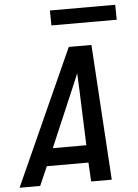

<svg xmlns="http://www.w3.org/2000/svg" viewBox="-74 -902 682 946"><g transform="rotate(-5 267.0 -428.5)"><path d="M-16 0 286 -670H398L440 0H338L333 -94H127L86 0ZM330 -180 320 -447Q319 -469 318 -491.5Q317 -514 316 -537Q307 -514 297 -491.5Q287 -469 278 -447L164 -180ZM533 -783H210L209 -857H532Z"/></g></svg>

Font: Lode Dark
Style: Bold Italic
Weight: 700
Italic angle: -11°
Monospace: yes
Designer: Belleve Invis
Foundry: Belleve Invis
Version: Version 29.2.0; ttfautohint (v1.8.3)